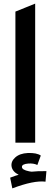

<svg xmlns="http://www.w3.org/2000/svg" viewBox="-20 -787 279 1059"><path d="M65 -723 174 -767V0H65ZM36 193Q70 180 83 177Q49 160 44 132Q39 104 64 81.5Q89 59 133 57Q182 55 205 71L186 123Q166 113 136 115Q101 118 101 133Q100 150 141 158Q147 159 154 160Q190 156 236 157L231 215Q167 207 48 252Z"/></svg>

Font: LT Superior Semi-bold
Style: Regular
Weight: 600
Designer: Daniel Lyons
Foundry: LyonsType
Version: Version 1.0